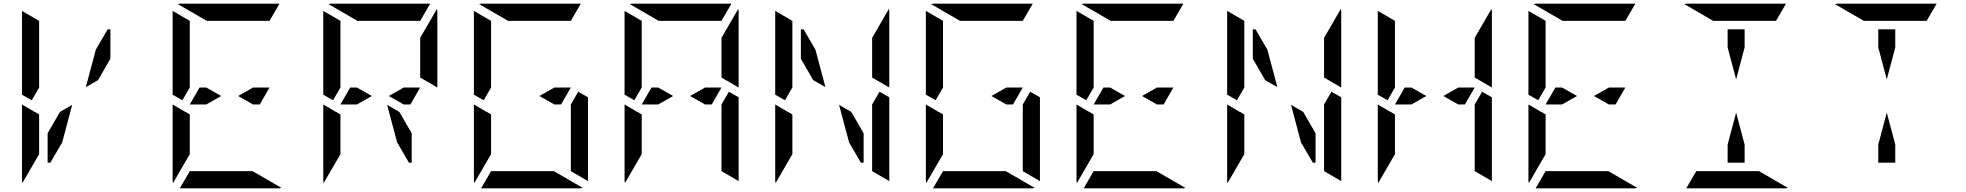

<svg xmlns="http://www.w3.org/2000/svg" viewBox="-20 -1020 10648 1040"><path d="M99 -507V-959Q99 -959 99 -961L192 -907V-905V-895V-861V-782V-578V-546L152 -477ZM192 -218V-185L101 -28Q99 -36 99 -41V-454L147 -426L169 -413V-414L192 -400ZM445 -548 499 -751 563 -861H578V-702L511 -586ZM371 -452 317 -249 253 -139H238V-298L305 -414Z M1351 -546H1440L1387 -454H1351L1270 -500ZM1097 -454H1054H1008L1061 -546H1097L1178 -500ZM915 -507V-959Q915 -959 915 -961L1008 -907V-905V-895V-861V-782V-578V-546L968 -477ZM1008 -218V-185L917 -28Q915 -36 915 -41V-454L963 -426L985 -413V-414L1008 -400ZM1348 -93 1505 -2Q1497 0 1492 0H956Q956 0 954 0L1008 -93H1011H1042H1178H1270ZM1100 -907 943 -998Q951 -1000 956 -1000H1492Q1492 -1000 1494 -1000L1440 -907H1437H1406H1270H1178Z M2256 -782V-815L2347 -972Q2349 -964 2349 -959V-546L2256 -600V-607ZM2167 -546H2256L2203 -454H2167L2086 -500ZM1913 -454H1870H1824L1877 -546H1913L1994 -500ZM1731 -507V-959Q1731 -959 1731 -961L1824 -907V-905V-895V-861V-782V-578V-546L1784 -477ZM1824 -218V-185L1733 -28Q1731 -36 1731 -41V-454L1779 -426L1801 -413V-414L1824 -400ZM2210 -298V-139H2195L2131 -249L2077 -452L2143 -414ZM1916 -907 1759 -998Q1767 -1000 1772 -1000H2308Q2308 -1000 2310 -1000L2256 -907H2253H2222H2086H1994Z M2983 -546H3072L3019 -454H2983L2902 -500ZM3165 -493V-41Q3165 -41 3165 -39L3072 -93V-95V-103V-139V-218V-454L3112 -523ZM2547 -507V-959Q2547 -959 2547 -961L2640 -907V-905V-895V-861V-782V-578V-546L2600 -477ZM2640 -218V-185L2549 -28Q2547 -36 2547 -41V-454L2595 -426L2617 -413V-414L2640 -400ZM2980 -93 3137 -2Q3129 0 3124 0H2588Q2588 0 2586 0L2640 -93H2643H2674H2810H2902ZM2732 -907 2575 -998Q2583 -1000 2588 -1000H3124Q3124 -1000 3126 -1000L3072 -907H3069H3038H2902H2810Z M3888 -782V-815L3979 -972Q3981 -964 3981 -959V-546L3888 -600V-607ZM3799 -546H3888L3835 -454H3799L3718 -500ZM3545 -454H3502H3456L3509 -546H3545L3626 -500ZM3981 -493V-41Q3981 -41 3981 -39L3888 -93V-95V-103V-139V-218V-454L3928 -523ZM3363 -507V-959Q3363 -959 3363 -961L3456 -907V-905V-895V-861V-782V-578V-546L3416 -477ZM3456 -218V-185L3365 -28Q3363 -36 3363 -41V-454L3411 -426L3433 -413V-414L3456 -400ZM3548 -907 3391 -998Q3399 -1000 3404 -1000H3940Q3940 -1000 3942 -1000L3888 -907H3885H3854H3718H3626Z M4704 -782V-815L4795 -972Q4797 -964 4797 -959V-546L4704 -600V-607ZM4318 -861H4333L4397 -751L4451 -548L4385 -586L4318 -702ZM4797 -493V-41Q4797 -41 4797 -39L4704 -93V-95V-103V-139V-218V-454L4744 -523ZM4179 -507V-959Q4179 -959 4179 -961L4272 -907V-905V-895V-861V-782V-578V-546L4232 -477ZM4272 -218V-185L4181 -28Q4179 -36 4179 -41V-454L4227 -426L4249 -413V-414L4272 -400ZM4658 -298V-139H4643L4579 -249L4525 -452L4591 -414Z M5431 -546H5520L5467 -454H5431L5350 -500ZM5613 -493V-41Q5613 -41 5613 -39L5520 -93V-95V-103V-139V-218V-454L5560 -523ZM4995 -507V-959Q4995 -959 4995 -961L5088 -907V-905V-895V-861V-782V-578V-546L5048 -477ZM5088 -218V-185L4997 -28Q4995 -36 4995 -41V-454L5043 -426L5065 -413V-414L5088 -400ZM5428 -93 5585 -2Q5577 0 5572 0H5036Q5036 0 5034 0L5088 -93H5091H5122H5258H5350ZM5180 -907 5023 -998Q5031 -1000 5036 -1000H5572Q5572 -1000 5574 -1000L5520 -907H5517H5486H5350H5258Z M6247 -546H6336L6283 -454H6247L6166 -500ZM5993 -454H5950H5904L5957 -546H5993L6074 -500ZM5811 -507V-959Q5811 -959 5811 -961L5904 -907V-905V-895V-861V-782V-578V-546L5864 -477ZM5904 -218V-185L5813 -28Q5811 -36 5811 -41V-454L5859 -426L5881 -413V-414L5904 -400ZM6244 -93 6401 -2Q6393 0 6388 0H5852Q5852 0 5850 0L5904 -93H5907H5938H6074H6166ZM5996 -907 5839 -998Q5847 -1000 5852 -1000H6388Q6388 -1000 6390 -1000L6336 -907H6333H6302H6166H6074Z M7152 -782V-815L7243 -972Q7245 -964 7245 -959V-546L7152 -600V-607ZM6766 -861H6781L6845 -751L6899 -548L6833 -586L6766 -702ZM7245 -493V-41Q7245 -41 7245 -39L7152 -93V-95V-103V-139V-218V-454L7192 -523ZM6627 -507V-959Q6627 -959 6627 -961L6720 -907V-905V-895V-861V-782V-578V-546L6680 -477ZM6720 -218V-185L6629 -28Q6627 -36 6627 -41V-454L6675 -426L6697 -413V-414L6720 -400ZM7106 -298V-139H7091L7027 -249L6973 -452L7039 -414Z M7968 -782V-815L8059 -972Q8061 -964 8061 -959V-546L7968 -600V-607ZM7879 -546H7968L7915 -454H7879L7798 -500ZM7625 -454H7582H7536L7589 -546H7625L7706 -500ZM8061 -493V-41Q8061 -41 8061 -39L7968 -93V-95V-103V-139V-218V-454L8008 -523ZM7443 -507V-959Q7443 -959 7443 -961L7536 -907V-905V-895V-861V-782V-578V-546L7496 -477ZM7536 -218V-185L7445 -28Q7443 -36 7443 -41V-454L7491 -426L7513 -413V-414L7536 -400Z M8695 -546H8784L8731 -454H8695L8614 -500ZM8441 -454H8398H8352L8405 -546H8441L8522 -500ZM8259 -507V-959Q8259 -959 8259 -961L8352 -907V-905V-895V-861V-782V-578V-546L8312 -477ZM8352 -218V-185L8261 -28Q8259 -36 8259 -41V-454L8307 -426L8329 -413V-414L8352 -400ZM8692 -93 8849 -2Q8841 0 8836 0H8300Q8300 0 8298 0L8352 -93H8355H8386H8522H8614ZM8444 -907 8287 -998Q8295 -1000 8300 -1000H8836Q8836 -1000 8838 -1000L8784 -907H8781H8750H8614H8522Z M9338 -763V-861H9430V-763L9384 -590ZM9508 -93 9665 -2Q9657 0 9652 0H9116Q9116 0 9114 0L9168 -93H9171H9202H9338H9430ZM9260 -907 9103 -998Q9111 -1000 9116 -1000H9652Q9652 -1000 9654 -1000L9600 -907H9597H9566H9430H9338ZM9430 -237V-139H9338V-237L9384 -410Z M10154 -763V-861H10246V-763L10200 -590ZM10076 -907 9919 -998Q9927 -1000 9932 -1000H10468Q10468 -1000 10470 -1000L10416 -907H10413H10382H10246H10154ZM10246 -237V-139H10154V-237L10200 -410Z"/></svg>

Font: DSEG14 Modern Mini
Style: Regular
Weight: 400
Designer: Keshikan(Twitter:@keshinomi_88pro)
Version: Version 0.46